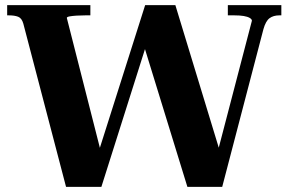

<svg xmlns="http://www.w3.org/2000/svg" viewBox="-20 -730 1128 750"><path d="M8 -710H333V-670H313Q296 -670 279.5 -669Q263 -668 252 -666Q241 -664 241 -660L382 -106L355 -105L547 -710H665L848 -109H823L964 -649Q964 -655 955.5 -660Q947 -665 932 -667.5Q917 -670 896 -670H870V-710H1079V-670H1071Q1048 -670 1033 -659Q1018 -648 1009 -616L848 0H712L535 -575H558L376 0H238L71 -638Q65 -659 51 -664.5Q37 -670 15 -670H8Z"/></svg>

Font: Roboto Serif 120pt Expanded SemiBold
Style: Regular
Weight: 600
Width: 7
Designer: Greg Gazdowicz
Foundry: Commercial Type
Version: Version 1.008